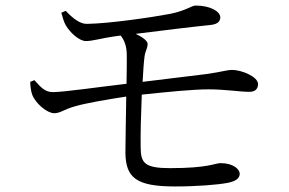

<svg xmlns="http://www.w3.org/2000/svg" viewBox="-20 -696 1040 692"><path d="M201 -650C206 -633 210 -617 217 -605C232 -579 265 -548 290 -548C314 -548 350 -559 387 -564L415 -568C429 -549 437 -530 437 -494C437 -475 437 -438 436 -394C347 -384 211 -364 170 -364C141 -364 125 -384 104 -407L89 -401C89 -385 92 -366 96 -355C108 -323 150 -288 175 -288C199 -288 210 -302 251 -313C288 -324 369 -338 435 -348C434 -270 432 -185 432 -146C433 -56 470 -24 610 -24C691 -24 764 -30 801 -37C831 -43 844 -54 844 -70C844 -85 822 -108 775 -108C754 -108 732 -90 593 -90C502 -90 487 -108 487 -165C486 -208 488 -284 491 -355C587 -365 676 -374 732 -374C791 -374 846 -365 879 -365C901 -365 910 -377 910 -393C910 -420 850 -444 817 -444C797 -444 781 -437 723 -429C671 -423 584 -412 494 -401C496 -438 498 -470 501 -493C504 -514 512 -521 512 -538C512 -548 495 -562 469 -574C555 -585 679 -600 739 -606C767 -609 774 -621 774 -634C773 -656 736 -676 685 -676C671 -676 649 -657 593 -646C530 -634 374 -611 294 -610C269 -609 242 -630 217 -657Z"/></svg>

Font: Source Han Serif K
Style: Regular
Weight: 400
Designer: Ryoko NISHIZUKA 西塚涼子 (kana & ideographs); Frank Grießhammer (Latin, Greek & Cyrillic); Wenlong ZHANG 张文龙 (bopomofo); San
Foundry: Adobe Systems Incorporated
Version: Version 1.001;PS 1.001;hotconv 16.6.54;makeotf.lib2.5.65590